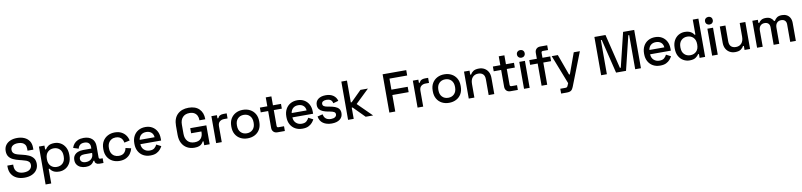

<svg xmlns="http://www.w3.org/2000/svg" viewBox="7 -1986 14450 3458"><g transform="rotate(-10 7232.5 -257.0)"><path d="M29 -229V-254H136V-229Q136 -155 180.5 -118Q225 -81 299 -81Q374 -81 412 -112.5Q450 -144 450 -194Q450 -227 432 -248Q414 -269 381 -281.5Q348 -294 302 -305L265 -314Q198 -330 148.5 -353.5Q99 -377 72 -416Q45 -455 45 -516Q45 -578 75.5 -622Q106 -666 160 -690Q214 -714 287 -714Q360 -714 417.5 -689Q475 -664 508 -615Q541 -566 541 -492V-456H434V-492Q434 -537 415.5 -565Q397 -593 364 -606Q331 -619 287 -619Q223 -619 187.5 -592.5Q152 -566 152 -519Q152 -487 167.5 -466.5Q183 -446 213 -433Q243 -420 288 -410L325 -401Q393 -386 445 -362.5Q497 -339 527 -299Q557 -259 557 -196Q557 -133 525.5 -86Q494 -39 436 -12.5Q378 14 299 14Q220 14 159 -14Q98 -42 63.5 -96.5Q29 -151 29 -229Z M649 200V-493H750V-422H766Q785 -455 823.5 -481Q862 -507 934 -507Q996 -507 1047.5 -477Q1099 -447 1130.5 -390.5Q1162 -334 1162 -254V-239Q1162 -159 1131 -102.5Q1100 -46 1048 -16Q996 14 934 14Q886 14 853 2Q820 -10 800 -28.5Q780 -47 768 -67H752V200ZM1058 -242V-251Q1058 -330 1014.5 -373Q971 -416 904 -416Q838 -416 794.5 -373Q751 -330 751 -251V-242Q751 -162 794.5 -119Q838 -76 904 -76Q972 -76 1015 -119Q1058 -162 1058 -242Z M1234 -142Q1234 -193 1258.5 -226.5Q1283 -260 1325.5 -277Q1368 -294 1422 -294H1572V-326Q1572 -369 1546 -395Q1520 -421 1466 -421Q1413 -421 1385 -396Q1357 -371 1348 -331L1252 -362Q1264 -402 1290.5 -434.5Q1317 -467 1361 -487Q1405 -507 1467 -507Q1563 -507 1618 -458Q1673 -409 1673 -319V-116Q1673 -86 1701 -86H1743V0H1666Q1631 0 1609 -18Q1587 -36 1587 -67V-70H1572Q1564 -55 1548 -35Q1532 -15 1501 -0.5Q1470 14 1419 14Q1366 14 1324.5 -4Q1283 -22 1258.5 -57Q1234 -92 1234 -142ZM1572 -204V-214H1428Q1387 -214 1362 -196.5Q1337 -179 1337 -145Q1337 -111 1363 -91Q1389 -71 1434 -71Q1496 -71 1534 -106.5Q1572 -142 1572 -204Z M1783 -240V-253Q1783 -333 1816.5 -389.5Q1850 -446 1907.5 -476.5Q1965 -507 2036 -507Q2107 -507 2157 -481Q2207 -455 2237.5 -412Q2268 -369 2277 -317L2177 -296Q2172 -329 2156 -356Q2140 -383 2111 -399Q2082 -415 2038 -415Q1995 -415 1960.5 -395.5Q1926 -376 1906 -339.5Q1886 -303 1886 -251V-242Q1886 -190 1906 -153Q1926 -116 1960.5 -97Q1995 -78 2038 -78Q2103 -78 2137 -111.5Q2171 -145 2180 -197L2280 -174Q2268 -123 2237.5 -80Q2207 -37 2157 -11.5Q2107 14 2036 14Q1965 14 1907.5 -16Q1850 -46 1816.5 -103Q1783 -160 1783 -240Z M2351 -240V-252Q2351 -329 2382 -386.5Q2413 -444 2468.5 -475.5Q2524 -507 2597 -507Q2668 -507 2721.5 -475.5Q2775 -444 2805 -388Q2835 -332 2835 -257V-218H2456Q2458 -153 2499.5 -114.5Q2541 -76 2603 -76Q2661 -76 2690.5 -102Q2720 -128 2736 -162L2821 -118Q2807 -90 2780.5 -59Q2754 -28 2711 -7Q2668 14 2601 14Q2526 14 2470 -17.5Q2414 -49 2382.5 -106.5Q2351 -164 2351 -240ZM2730 -297Q2726 -353 2690 -384.5Q2654 -416 2596 -416Q2538 -416 2501.5 -384.5Q2465 -353 2457 -297Z M3145 -268V-432Q3145 -569 3220 -641.5Q3295 -714 3423 -714Q3549 -714 3617 -645.5Q3685 -577 3685 -462V-457H3578V-465Q3578 -508 3561 -542.5Q3544 -577 3510 -597Q3476 -617 3423 -617Q3343 -617 3298 -568.5Q3253 -520 3253 -434V-266Q3253 -181 3298 -131.5Q3343 -82 3424 -82Q3504 -82 3541 -126Q3578 -170 3578 -240V-253H3390V-346H3685V0H3585V-71H3569Q3560 -52 3542.5 -32Q3525 -12 3492.5 1Q3460 14 3406 14Q3331 14 3272 -18.5Q3213 -51 3179 -114Q3145 -177 3145 -268Z M3803 0V-493H3904V-435H3920Q3932 -466 3958.5 -480.5Q3985 -495 4024 -495H4083V-402H4020Q3970 -402 3938 -374.5Q3906 -347 3906 -290V0Z M4124 -239V-254Q4124 -332 4157 -388.5Q4190 -445 4247.5 -476Q4305 -507 4379 -507Q4453 -507 4511 -476Q4569 -445 4602 -388.5Q4635 -332 4635 -254V-239Q4635 -161 4602 -104Q4569 -47 4511 -16.5Q4453 14 4379 14Q4305 14 4247.5 -16.5Q4190 -47 4157 -104Q4124 -161 4124 -239ZM4532 -242V-251Q4532 -328 4490 -371.5Q4448 -415 4379 -415Q4312 -415 4269.5 -371.5Q4227 -328 4227 -251V-242Q4227 -165 4269.5 -121.5Q4312 -78 4379 -78Q4447 -78 4489.5 -121.5Q4532 -165 4532 -242Z M4924 0Q4879 0 4852.5 -27Q4826 -54 4826 -99V-406H4690V-493H4826V-656H4929V-493H5076V-406H4929V-117Q4929 -87 4957 -87H5060V0Z M5131 -240V-252Q5131 -329 5162 -386.5Q5193 -444 5248.5 -475.5Q5304 -507 5377 -507Q5448 -507 5501.5 -475.5Q5555 -444 5585 -388Q5615 -332 5615 -257V-218H5236Q5238 -153 5279.5 -114.5Q5321 -76 5383 -76Q5441 -76 5470.5 -102Q5500 -128 5516 -162L5601 -118Q5587 -90 5560.5 -59Q5534 -28 5491 -7Q5448 14 5381 14Q5306 14 5250 -17.5Q5194 -49 5162.5 -106.5Q5131 -164 5131 -240ZM5510 -297Q5506 -353 5470 -384.5Q5434 -416 5376 -416Q5318 -416 5281.5 -384.5Q5245 -353 5237 -297Z M5685 -155 5781 -178Q5789 -137 5808 -113Q5827 -89 5855.5 -79Q5884 -69 5917 -69Q5966 -69 5992.5 -88Q6019 -107 6019 -137Q6019 -167 5994 -181Q5969 -195 5920 -204L5886 -210Q5836 -219 5795 -236Q5754 -253 5730 -283Q5706 -313 5706 -360Q5706 -430 5758 -468.5Q5810 -507 5896 -507Q5979 -507 6032.5 -469.5Q6086 -432 6102 -368L6006 -341Q5997 -386 5968 -404.5Q5939 -423 5896 -423Q5854 -423 5830 -407.5Q5806 -392 5806 -364Q5806 -334 5829.5 -320Q5853 -306 5893 -299L5928 -293Q5981 -284 6025 -268Q6069 -252 6094.5 -222Q6120 -192 6120 -142Q6120 -68 6065 -27Q6010 14 5917 14Q5823 14 5761 -28Q5699 -70 5685 -155Z M6216 0V-700H6319V-301H6335L6529 -493H6666L6417 -254L6674 0H6538L6335 -205H6319V0Z M6971 0V-700H7403V-602H7079V-400H7377V-302H7079V0Z M7487 0V-493H7588V-435H7604Q7616 -466 7642.5 -480.5Q7669 -495 7708 -495H7767V-402H7704Q7654 -402 7622 -374.5Q7590 -347 7590 -290V0Z M7808 -239V-254Q7808 -332 7841 -388.5Q7874 -445 7931.5 -476Q7989 -507 8063 -507Q8137 -507 8195 -476Q8253 -445 8286 -388.5Q8319 -332 8319 -254V-239Q8319 -161 8286 -104Q8253 -47 8195 -16.5Q8137 14 8063 14Q7989 14 7931.5 -16.5Q7874 -47 7841 -104Q7808 -161 7808 -239ZM8216 -242V-251Q8216 -328 8174 -371.5Q8132 -415 8063 -415Q7996 -415 7953.5 -371.5Q7911 -328 7911 -251V-242Q7911 -165 7953.5 -121.5Q7996 -78 8063 -78Q8131 -78 8173.5 -121.5Q8216 -165 8216 -242Z M8423 0V-493H8524V-419H8540Q8554 -449 8590 -475Q8626 -501 8697 -501Q8753 -501 8796.5 -476Q8840 -451 8865 -405.5Q8890 -360 8890 -296V0H8787V-288Q8787 -352 8755 -382.5Q8723 -413 8667 -413Q8603 -413 8564.5 -371Q8526 -329 8526 -249V0Z M9185 0Q9140 0 9113.5 -27Q9087 -54 9087 -99V-406H8951V-493H9087V-656H9190V-493H9337V-406H9190V-117Q9190 -87 9218 -87H9321V0Z M9434 0V-493H9537V0ZM9415 -630Q9415 -661 9435.5 -680.5Q9456 -700 9486 -700Q9517 -700 9537 -680.5Q9557 -661 9557 -630Q9557 -599 9537 -579.5Q9517 -560 9486 -560Q9456 -560 9435.5 -579.5Q9415 -599 9415 -630Z M9755 0V-406H9617V-493H9755V-601Q9755 -646 9782 -673Q9809 -700 9854 -700H9981V-613H9887Q9858 -613 9858 -583V-493H10000V-406H9858V0Z M10077 200V112H10169Q10190 112 10199 105Q10208 98 10215 82L10234 37L10027 -493H10139L10277 -113H10292L10430 -493H10542L10302 120Q10286 162 10260.5 181Q10235 200 10181 200Z M10844 0V-700H11047L11200 -72H11216L11369 -700H11572V0H11467V-624H11451L11299 0H11117L10965 -624H10949V0Z M11673 -240V-252Q11673 -329 11704 -386.5Q11735 -444 11790.5 -475.5Q11846 -507 11919 -507Q11990 -507 12043.5 -475.5Q12097 -444 12127 -388Q12157 -332 12157 -257V-218H11778Q11780 -153 11821.5 -114.5Q11863 -76 11925 -76Q11983 -76 12012.5 -102Q12042 -128 12058 -162L12143 -118Q12129 -90 12102.5 -59Q12076 -28 12033 -7Q11990 14 11923 14Q11848 14 11792 -17.5Q11736 -49 11704.5 -106.5Q11673 -164 11673 -240ZM12052 -297Q12048 -353 12012 -384.5Q11976 -416 11918 -416Q11860 -416 11823.5 -384.5Q11787 -353 11779 -297Z M12233 -239V-254Q12233 -333 12264 -390Q12295 -447 12347 -477Q12399 -507 12461 -507Q12509 -507 12541.5 -495Q12574 -483 12595 -464.5Q12616 -446 12627 -426H12643V-700H12746V0H12645V-70H12629Q12610 -38 12571.5 -12Q12533 14 12461 14Q12400 14 12348 -16Q12296 -46 12264.5 -102.5Q12233 -159 12233 -239ZM12644 -242V-251Q12644 -330 12601 -373Q12558 -416 12490 -416Q12424 -416 12380.5 -373Q12337 -330 12337 -251V-242Q12337 -162 12380.5 -119Q12424 -76 12490 -76Q12557 -76 12600.5 -119Q12644 -162 12644 -242Z M12874 0V-493H12977V0ZM12855 -630Q12855 -661 12875.5 -680.5Q12896 -700 12926 -700Q12957 -700 12977 -680.5Q12997 -661 12997 -630Q12997 -599 12977 -579.5Q12957 -560 12926 -560Q12896 -560 12875.5 -579.5Q12855 -599 12855 -630Z M13101 -197V-493H13204V-204Q13204 -140 13236 -109.5Q13268 -79 13325 -79Q13388 -79 13426.5 -121.5Q13465 -164 13465 -244V-493H13568V0H13467V-74H13451Q13437 -44 13401 -17.5Q13365 9 13295 9Q13239 9 13195 -16Q13151 -41 13126 -87Q13101 -133 13101 -197Z M13696 0V-493H13797V-435H13813Q13827 -461 13858 -481Q13889 -501 13942 -501Q13997 -501 14030.5 -478.5Q14064 -456 14081 -421H14097Q14114 -455 14146.5 -478Q14179 -501 14239 -501Q14287 -501 14324 -481.5Q14361 -462 14383 -423.5Q14405 -385 14405 -328V0H14302V-320Q14302 -365 14277.5 -389.5Q14253 -414 14208 -414Q14160 -414 14131 -383Q14102 -352 14102 -294V0H13999V-320Q13999 -365 13974.5 -389.5Q13950 -414 13905 -414Q13857 -414 13828 -383Q13799 -352 13799 -294V0Z"/></g></svg>

Font: Space Grotesk Frontify Medium
Style: Regular
Weight: 500
Designer: Florian Karsten
Version: Version 2.000